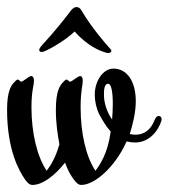

<svg xmlns="http://www.w3.org/2000/svg" viewBox="-20 -513 477 543"><path d="M436 -170C437 -173 437 -175 437 -177C437 -182 433 -185 429 -185C424 -185 420 -181 417 -173C406 -145 387 -132 363 -132C358 -132 352 -133 347 -134C356 -163 364 -195 364 -227C364 -286 337 -319 301 -319C272 -319 248 -285 248 -245C248 -228 252 -208 260 -191C271 -170 282 -153 293 -141C285 -79 263 -48 250 -30C223 -70 208 -137 208 -209C208 -259 214 -268 214 -286C214 -294 210 -298 207 -298C200 -298 184 -282 178 -282C175 -282 172 -288 168 -288C165 -288 162 -284 158 -280C150 -272 138 -256 138 -203C138 -163 143 -133 148 -105C137 -66 123 -45 112 -30C85 -70 69 -137 69 -209C69 -259 76 -268 76 -286C76 -294 72 -298 69 -298C61 -298 46 -282 40 -282C37 -282 34 -288 30 -288C27 -288 24 -284 20 -280C12 -272 0 -256 0 -203C0 -88 34 -30 51 -5C58 4 63 10 72 10C99 10 133 -14 164 -53C172 -30 182 -14 189 -5C196 4 201 10 210 10C248 10 306 -41 338 -113C346 -111 354 -110 362 -110C395 -110 423 -133 436 -170ZM274 -244C274 -257 274 -276 286 -276C295 -276 299 -252 299 -219C299 -203 298 -188 297 -175C282 -196 274 -223 274 -244ZM290 -377C282 -385 236 -439 212 -481C207 -490 203 -493 196 -493C191 -493 187 -490 182 -485C131 -418 107 -395 96 -382C93 -378 91 -375 91 -372C91 -368 93 -366 98 -366C100 -366 103 -367 106 -368C121 -374 167 -400 191 -424C229 -381 266 -368 277 -365C280 -364 283 -363 286 -363C291 -363 295 -366 295 -369C295 -371 293 -374 290 -377Z"/></svg>

Font: Engagement
Style: Regular
Weight: 400
Designer: Astigmatic (AOETI)
Foundry: Astigmatic (AOETI)
Version: Version 1.000